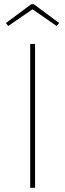

<svg xmlns="http://www.w3.org/2000/svg" viewBox="-20 -889 308 909"><path d="M19 -766 8 -780 128 -869H140L260 -780L248 -766L134 -845ZM146 -681V0H123V-681Z"/></svg>

Font: FiraGO Thin
Style: Regular
Weight: 100
Designer: bBox Type
Foundry: bBox Type GmbH
Version: Version 1.001;PS 001.001;hotconv 1.0.88;makeotf.lib2.5.64775